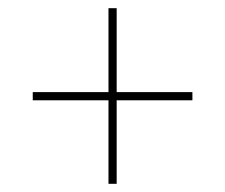

<svg xmlns="http://www.w3.org/2000/svg" viewBox="-20 -592 550 469"><path d="M245 -143V-347H60V-367H245V-572H265V-367H450V-347H265V-143Z"/></svg>

Font: Noto Serif Display SemiCondensed Light
Style: Regular
Weight: 300
Width: 4
Designer: Monotype Design Team
Foundry: Monotype Imaging Inc.
Version: Version 2.009